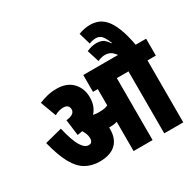

<svg xmlns="http://www.w3.org/2000/svg" viewBox="-187 -1104 1337 1312"><g transform="rotate(-30 481.5 -448.0)"><path d="M441 -209Q441 -134 397.5 -93.5Q354 -53 271 -53Q209 -53 161.5 -80Q114 -107 78.5 -171Q43 -235 15 -346L151 -381Q175 -278 202 -233Q229 -188 260 -188Q278 -188 285 -198.5Q292 -209 292 -222Q292 -243 285.5 -260Q279 -277 269 -293Q250 -289 229 -286L213 -412Q281 -418 281 -459Q281 -476 270.5 -487Q260 -498 237 -498Q222 -498 204 -493.5Q186 -489 167 -478L121 -602Q153 -615 186 -623.5Q219 -632 262 -632Q341 -632 385.5 -585.5Q430 -539 430 -468Q430 -431 419.5 -403Q409 -375 389 -353Q390 -353 391 -352Q413 -348 435 -348Q452 -348 469 -350Q486 -352 505 -360V-489H467V-622H963V-489H897V0H747V-489H655V0H505V-231Q491 -226 476 -224.5Q461 -223 447 -223Q444 -223 441 -223Q441 -216 441 -209ZM747 -615Q721 -650 702 -658.5Q683 -667 663 -667Q638 -667 605 -653L575 -748Q616 -766 652 -766Q677 -766 697.5 -757.5Q718 -749 743 -713H747Q725 -767 707.5 -782Q690 -797 667 -797Q640 -797 613 -786L586 -878Q606 -886 630.5 -891Q655 -896 677 -896Q709 -896 739 -885Q769 -874 795.5 -844.5Q822 -815 844 -759.5Q866 -704 882 -615Z"/></g></svg>

Font: Noto Sans Devanagari UI ExtraCondensed Black
Style: Regular
Weight: 900
Width: 2
Designer: Jelle Bosma - Monotype Design Team
Foundry: Monotype Imaging Inc.
Version: Version 2.003